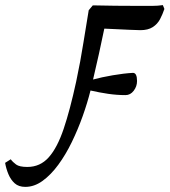

<svg xmlns="http://www.w3.org/2000/svg" viewBox="-229 -493 663 751"><path d="M-130 238Q-156 238 -171.5 224Q-187 210 -196 188.5Q-205 167 -209 144L-187 130Q-179 141 -166 150.5Q-153 160 -122 160Q-72 160 -38.5 122.5Q-5 85 20 11Q45 -63 69 -174Q86 -254 97.5 -327.5Q109 -401 118 -453L134 -472Q221 -470 312 -470Q315 -470 322 -470Q345 -470 366.5 -470Q388 -470 408 -473L414 -458Q407 -437 397 -418Q387 -399 368.5 -387Q350 -375 320 -375Q303 -375 276.5 -376.5Q250 -378 223 -379Q196 -380 179 -381Q170 -336 158 -282.5Q146 -229 135 -182Q168 -191 211.5 -198.5Q255 -206 291 -208Q307 -208 307 -176Q307 -155 294 -138Q281 -121 262 -121Q228 -121 194 -126Q160 -131 125 -139Q113 -91 94.5 -39Q76 13 52 62.5Q28 112 -1 151.5Q-30 191 -62.5 214.5Q-95 238 -130 238Z"/></svg>

Font: STIX Two Text Medium
Style: Italic
Weight: 500
Italic angle: -12°
Designer: Ross Mills, John Hudson & Paul Hanslow, Tiro Typeworks Ltd; with prior portions MicroPress Inc. and Coen Hoffman, Elsevi
Foundry: Tiro Typeworks Ltd
Version: Version 2.13 b171